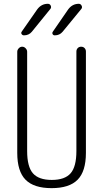

<svg xmlns="http://www.w3.org/2000/svg" viewBox="-20 -975 540 1005"><path d="M70.3 -174.8V-704.1Q70.3 -713.9 78.1 -722.2Q85.9 -730.5 96.2 -730.5Q106.4 -730.5 114.3 -722.2Q122.1 -713.9 122.1 -704.1V-184.6Q122.1 -102.5 152.3 -67.9Q182.6 -33.2 251 -33.2Q319.3 -33.2 349.6 -67.9Q379.9 -102.5 379.9 -184.6V-705.1Q379.9 -715.8 386.7 -723.1Q393.6 -730.5 404.8 -730.5Q416 -730.5 422.9 -723.1Q429.7 -715.8 429.7 -705.1V-174.8Q429.7 -78.1 386.2 -34.2Q342.8 9.8 250 9.8Q157.2 9.8 113.8 -34.2Q70.3 -78.1 70.3 -174.8ZM336.9 -925.8Q358.4 -955.1 392.6 -955.1Q402.3 -955.1 407.2 -945.3Q412.1 -935.5 405.3 -927.7L307.6 -808.6Q292 -790 266.6 -790Q258.8 -790 255.4 -796.4Q252 -802.7 256.8 -809.6ZM174.8 -925.8Q196.3 -955.1 230.5 -955.1Q241.2 -955.1 245.6 -945.3Q250 -935.5 243.2 -927.7L146.5 -808.6Q130.9 -790 105.5 -790Q97.7 -790 93.3 -796.4Q88.9 -802.7 93.8 -809.6Z"/></svg>

Font: Rounded-X Mgen+ 1mn light
Style: Regular
Weight: 200
Designer: [Source Han Sans]
Ryoko NISHIZUKA  (kana & ideographs); Paul D. Hunt (Latin, Greek & Cyrillic); Wenlong ZHANG  (bopomofo
Version: Version 1.059.20150602